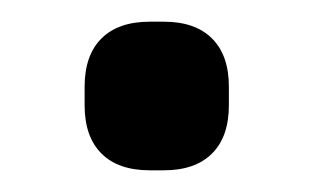

<svg xmlns="http://www.w3.org/2000/svg" viewBox="-20 -158 289 177"><path d="M58 -61V-78Q58 -107 73.5 -122.5Q89 -138 118 -138H131Q160 -138 175.5 -122.5Q191 -107 191 -78V-61Q191 -32 175.5 -16.5Q160 -1 131 -1H118Q89 -1 73.5 -16.5Q58 -32 58 -61Z"/></svg>

Font: Quicksand
Style: Bold
Weight: 700
Version: Version 3.000